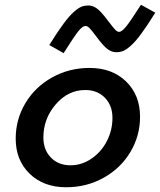

<svg xmlns="http://www.w3.org/2000/svg" viewBox="-20 -771 672 806"><path d="M386.2 -615.2Q363.8 -645.5 355 -653.8Q346.2 -662.1 338.9 -662.1Q327.1 -662.1 309.8 -641.1Q292.5 -620.1 247.1 -547.9L187 -582Q221.2 -637.2 246.6 -671.4Q272 -705.6 291 -721.9Q310.1 -738.3 322.8 -743.2Q335.4 -748 351.1 -748Q369.6 -748 387.5 -734.9Q405.3 -721.7 433.1 -684.1Q456.1 -653.8 464.4 -645.5Q472.7 -637.2 480 -637.2Q490.7 -637.2 508.3 -658.2Q525.9 -679.2 571.8 -751L631.8 -717.8Q597.7 -662.6 572.3 -628.4Q546.9 -594.2 527.8 -577.9Q508.8 -561.5 496.1 -556.6Q483.4 -551.8 467.8 -551.8Q449.2 -551.8 431.6 -564.7Q414.1 -577.6 386.2 -615.2ZM356 -485.8Q450.7 -485.8 509.3 -429Q567.9 -372.1 567.9 -280.8Q567.9 -200.7 527.3 -132.8Q486.8 -64.9 415.3 -24.9Q343.8 15.1 257.8 15.1Q163.1 15.1 104.5 -41.7Q45.9 -98.6 45.9 -189Q45.9 -269.5 86.4 -337.6Q127 -405.8 198.5 -445.8Q270 -485.8 356 -485.8ZM275.9 -77.1Q323.7 -77.1 364.7 -105.5Q405.8 -133.8 429 -179.4Q452.1 -225.1 452.1 -275.9Q452.1 -328.1 420.4 -360.6Q388.7 -393.1 337.9 -393.1Q265.6 -393.1 213.9 -332.8Q162.1 -272.5 162.1 -193.8Q162.1 -142.1 193.6 -109.6Q225.1 -77.1 275.9 -77.1Z"/></svg>

Font: IntelOne Mono Medium
Style: Italic
Weight: 500
Italic angle: -16°
Designer: Fred Shallcrass
Foundry: Frere-Jones Type LLC
Version: Version 1.200;hotconv 1.1.0;makeotfexe 2.6.0;FJTRelease1.2